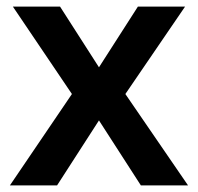

<svg xmlns="http://www.w3.org/2000/svg" viewBox="-20 -562 600 582"><path d="M198 -277 19 -542H162L280 -358L398 -542H541L360 -277L550 0H407L280 -197L153 0H10Z"/></svg>

Font: Noto Sans Bassa Vah SemiBold
Style: Regular
Weight: 600
Designer: Monotype Design Team
Foundry: Monotype Imaging Inc.
Version: Version 2.002; ttfautohint (v1.8.4.7-5d5b)